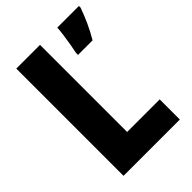

<svg xmlns="http://www.w3.org/2000/svg" viewBox="-210 -809 904 904"><g transform="rotate(-45 242.5 -357.0)"><path d="M68 0V-714H226V-134H443V0ZM485 -703Q472 -666 454.5 -627.5Q437 -589 416 -554H319V-567Q323 -584 327.5 -611Q332 -638 336 -666Q340 -694 341 -714H485Z"/></g></svg>

Font: Noto Sans Ethiopic Condensed ExtraBold
Style: Regular
Weight: 800
Width: 3
Designer: Monotype Design Team
Foundry: Monotype Imaging Inc.
Version: Version 2.102; ttfautohint (v1.8.4.7-5d5b)